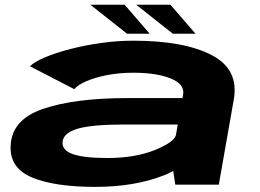

<svg xmlns="http://www.w3.org/2000/svg" viewBox="-20 -758 1068 788"><path d="M699.5 0 691 -56Q672.5 -46 650.5 -37.5Q531 9 370 9Q208 9 115 -28.2Q22 -65.5 23.5 -153.5Q24.5 -265.5 154.8 -310.5Q285 -355.5 504 -355.5H729L731.5 -370Q739 -412 681 -435.8Q623 -459.5 527 -459.5Q470 -459.5 419.8 -449.8Q369.5 -440 334 -424.5Q298.5 -409 285 -392L103 -486Q121.5 -504.5 165.5 -523Q209.5 -541.5 269.5 -557Q329.5 -572.5 396.2 -581.8Q463 -591 526 -591Q735 -591 848.2 -532.2Q961.5 -473.5 939.5 -349.5L878 0ZM702 -203.5 709.5 -247H491Q358.5 -247 299.8 -230Q241 -213 237 -177Q233 -142 278 -125.8Q323 -109.5 422 -109.5Q533 -109.5 615 -142Q694 -174 702 -203.5ZM689.5 -619.5 539 -738.5H679.5L782.5 -619.5ZM501.5 -619.5 351 -738.5H491.5L594.5 -619.5Z"/></svg>

Font: Anybody UltraExpanded Regular
Style: Bold Italic
Weight: 700
Width: 9
Italic angle: -10°
Designer: Tyler Finck
Foundry: Etcetera Type Company
Version: Version 1.010; ttfautohint (v1.8.3) -l 8 -r 50 -G 200 -x 14 